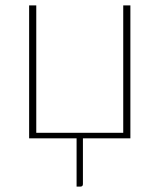

<svg xmlns="http://www.w3.org/2000/svg" viewBox="-20 -513 592 712"><path d="M88 -493H114.5V-20.5H437V-493H463.5V0H287.5V169.5Q287.5 179 278 179H264V0H88Z"/></svg>

Font: Lato Thin
Style: Regular
Weight: 200
Designer: Lukasz Dziedzic
Foundry: tyPoland Lukasz Dziedzic
Version: Version 2.007; 2014-02-27